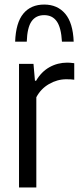

<svg xmlns="http://www.w3.org/2000/svg" viewBox="-20 -823 351 843"><path d="M63.5 -542.5H127L133.5 -468.5H138.5Q161.5 -508 197.2 -528Q233 -548 275.5 -548Q287 -548 306 -545.5V-473Q294 -475 271 -475Q231.5 -475 195.2 -454Q159 -433 139.5 -396V0H63.5ZM174 -803Q232 -803 266.2 -762.8Q300.5 -722.5 303.5 -640H252Q248.5 -702 229.2 -729.2Q210 -756.5 174 -756.5Q137.5 -756.5 118.5 -729.2Q99.5 -702 97.5 -640H46.5Q49.5 -723.5 82.5 -763.2Q115.5 -803 174 -803Z"/></svg>

Font: Encode Sans Condensed
Style: Regular
Weight: 400
Width: 3
Designer: Multiple Designers
Foundry: Impallari Type
Version: Version 2.000